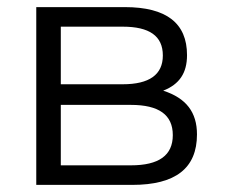

<svg xmlns="http://www.w3.org/2000/svg" viewBox="-20 -520 640 540"><path d="M82 0H352C474 0 534 -47 534 -142C534 -204 504 -244 439 -265C485 -283 506 -315 506 -365C506 -455 448 -500 331 -500H82ZM151 -55V-225H348C427 -225 466 -197 466 -140C466 -83 427 -55 348 -55ZM151 -283V-445H325C400 -445 438 -419 438 -364C438 -310 400 -283 325 -283Z"/></svg>

Font: LT Wave Mono Light
Style: Regular
Weight: 300
Designer: Daniel Lyons
Version: Version 2.5 (Glyphs App)